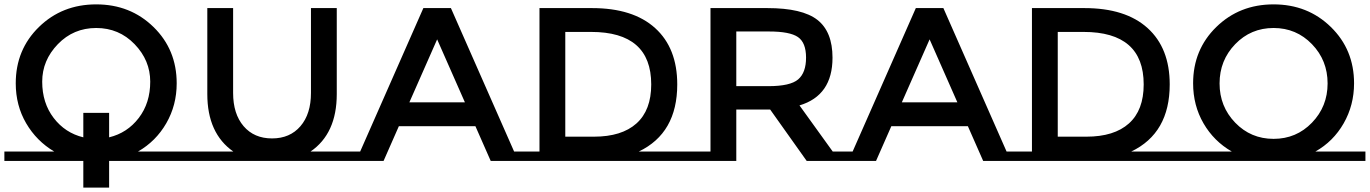

<svg xmlns="http://www.w3.org/2000/svg" viewBox="-20 -736 6264 878"><path d="M840 -43V0H479V122H361V0H0V-43H228Q147 -91 99.5 -172.5Q52 -254 52 -355Q52 -509 158 -612.5Q264 -716 420 -716Q576 -716 682 -612.5Q788 -509 788 -355Q788 -255 740.5 -172.5Q693 -90 611 -43ZM361 -220H479V-108Q562 -128 614.5 -196.5Q667 -265 667 -362.5Q667 -460 595.5 -534Q524 -608 420 -608Q316 -608 244.5 -534Q173 -460 173 -362.5Q173 -265 225.5 -196.5Q278 -128 361 -108Z M1608 -43V0H840V-43H1047Q928 -126 928 -306V-699H1046V-311Q1046 -215 1094 -159Q1142 -103 1224 -103Q1306 -103 1354 -159Q1402 -215 1402 -311V-699H1520V-306Q1520 -125 1400 -43Z M2447 -43V0H2224L2154 -159H1804L1734 0H1511V-43H1627L1916 -699H2042L2331 -43ZM2106 -268 1979 -556 1852 -268Z M3132 -43V0H2350V-43H2447V-699H2687Q2875 -699 2976 -607.5Q3077 -516 3077 -350Q3077 -127 2901 -43ZM2958 -350Q2958 -590 2683 -590H2565V-111H2696Q2823 -111 2890.5 -171.5Q2958 -232 2958 -350Z M3885 -43V0H3669L3502 -235H3347V0H3132V-43H3229V-699H3489Q3649 -699 3718 -645Q3787 -591 3787 -472Q3787 -299 3636 -254L3788 -43ZM3497 -592H3347V-342H3494Q3594 -342 3630 -373Q3666 -404 3666 -472.5Q3666 -541 3629 -566.5Q3592 -592 3497 -592Z M4699 -43V0H4476L4406 -159H4056L3986 0H3763V-43H3879L4168 -699H4294L4583 -43ZM4358 -268 4231 -556 4104 -268Z M5384 -43V0H4602V-43H4699V-699H4939Q5127 -699 5228 -607.5Q5329 -516 5329 -350Q5329 -127 5153 -43ZM5210 -350Q5210 -590 4935 -590H4817V-111H4948Q5075 -111 5142.5 -171.5Q5210 -232 5210 -350Z M6224 -43V0H5384V-43H5613Q5531 -90 5483.5 -172Q5436 -254 5436 -355Q5436 -509 5542 -612.5Q5648 -716 5804 -716Q5960 -716 6066 -612.5Q6172 -509 6172 -355Q6172 -255 6124.5 -172Q6077 -89 5995 -43ZM5979.5 -534Q5908 -608 5804 -608Q5700 -608 5628.5 -534Q5557 -460 5557 -354.5Q5557 -249 5628.5 -175Q5700 -101 5804 -101Q5908 -101 5979.5 -175Q6051 -249 6051 -354.5Q6051 -460 5979.5 -534Z"/></svg>

Font: Montserrat Subrayada
Style: Regular
Weight: 400
Designer: Julieta Ulanovsky
Foundry: Julieta Ulanovsky
Version: Version 2.001